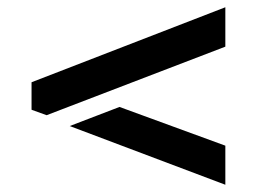

<svg xmlns="http://www.w3.org/2000/svg" viewBox="-20 -507 716 535"><path d="M109.9 -186 67.9 -201.2V-277.8L607.9 -486.8V-377ZM313 -209 607.9 -101.1V7.8L174.3 -155.8Z"/></svg>

Font: Stardos Stencil
Style: Bold
Weight: 700
Designer: vernon adams
Foundry: vernon adams
Version: Version 1.000